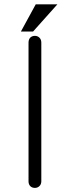

<svg xmlns="http://www.w3.org/2000/svg" viewBox="-20 -873 332 910"><path d="M115.2 -670.9V-13.7Q115.2 1 124 9.8Q132.8 17.6 145.5 17.6Q157.2 17.6 166 9.8Q175.8 1 175.8 -13.7V-670.9Q175.8 -686.5 166 -695.3Q157.2 -703.1 145.5 -703.1Q132.8 -703.1 124 -695.3Q115.2 -686.5 115.2 -670.9ZM252 -852.5H149.4L79.1 -723.6H136.7Z"/></svg>

Font: Gulim
Style: Regular
Weight: 400
Version: Version 2.21